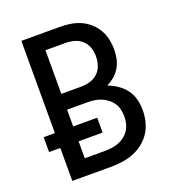

<svg xmlns="http://www.w3.org/2000/svg" viewBox="-133 -841 866 947"><g transform="rotate(-20 300.0 -367.5)"><path d="M85 0V-173H26V-251H85V-735H286Q314 -735 341 -731Q368 -727 393.5 -716Q419 -705 440 -686.5Q461 -668 475 -644.5Q489 -621 495 -593.5Q501 -566 501 -539Q501 -515 496 -491Q491 -467 479 -446.5Q467 -426 448.5 -410Q430 -394 408 -383Q435 -373 459 -356.5Q483 -340 500 -317Q517 -294 524 -266Q531 -238 531 -209Q531 -179 523.5 -149Q516 -119 499.5 -93.5Q483 -68 458.5 -49Q434 -30 405.5 -19Q377 -8 347 -4Q317 0 286 0ZM181 -422H286Q310 -422 333 -429Q356 -436 373 -452Q390 -468 397.5 -491Q405 -514 405 -537Q405 -561 397.5 -583.5Q390 -606 373 -622Q356 -638 333 -644.5Q310 -651 286 -651H181ZM181 -84H286Q305 -84 323.5 -86.5Q342 -89 359 -95.5Q376 -102 391 -113.5Q406 -125 416 -140.5Q426 -156 430.5 -174Q435 -192 435 -211Q435 -229 431 -247.5Q427 -266 416.5 -281.5Q406 -297 391 -308.5Q376 -320 359 -327Q342 -334 323.5 -336.5Q305 -339 286 -339H181V-251H307V-173H181Z"/></g></svg>

Font: Iosevka SS04 Medium Extended
Style: Regular
Weight: 500
Width: 7
Monospace: yes
Designer: Belleve Invis
Foundry: Belleve Invis
Version: Version 19.0.0; ttfautohint (v1.8.4)